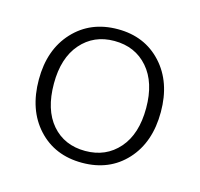

<svg xmlns="http://www.w3.org/2000/svg" viewBox="-63 -761 501 481"><g transform="rotate(15 187.5 -520.5)"><path d="M28.8 -521Q28.8 -598.6 73 -646.2Q117.2 -693.8 188 -693.8Q257.8 -693.8 301.5 -646.2Q345.2 -598.6 345.2 -521Q345.2 -442.4 301.5 -394.8Q257.8 -347.2 187 -347.2Q116.2 -347.2 72.5 -394.8Q28.8 -442.4 28.8 -521ZM307.1 -521Q307.1 -587.4 274.2 -625.2Q241.2 -663.1 187 -663.1Q133.8 -663.1 100.8 -625.2Q67.9 -587.4 67.9 -521Q67.9 -453.1 100.3 -415.5Q132.8 -377.9 187 -377.9Q240.7 -377.9 273.9 -415.8Q307.1 -453.6 307.1 -521Z"/></g></svg>

Font: SVN-Poppins ExtraLight
Style: Regular
Weight: 200
Designer: Ninad Kale (Devanagari), Jonny Pinhorn (Latin)
Foundry: Indian Type Foundry
Version: Version 3.002 2017